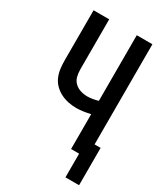

<svg xmlns="http://www.w3.org/2000/svg" viewBox="-216 -828 932 1074"><g transform="rotate(30 250.0 -291.0)"><path d="M479 153H391V0H339V-225Q317 -220 294 -216.5Q271 -213 248 -213Q222 -213 196 -218.5Q170 -224 146.5 -236Q123 -248 104.5 -267Q86 -286 76 -310.5Q66 -335 63 -361Q60 -387 60 -413V-735H161V-413Q161 -391 166 -368.5Q171 -346 187 -330Q203 -314 225 -307Q247 -300 270 -300Q287 -300 304.5 -303Q322 -306 339 -311V-735H440V-88H479Z"/></g></svg>

Font: Iosevka SS18 Semibold
Style: Regular
Weight: 600
Monospace: yes
Designer: Belleve Invis
Foundry: Belleve Invis
Version: Version 25.1.1; ttfautohint (v1.8.4)